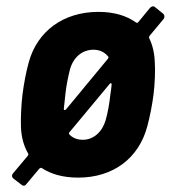

<svg xmlns="http://www.w3.org/2000/svg" viewBox="-20 -560 546 614"><path d="M458 -445 503 -499C507 -505 507 -511 502 -516L476 -537C471 -542 464 -540 459 -534L422 -489C420 -487 418 -486 415 -488C385 -510 344 -522 295 -522C181 -522 99 -459 72 -361C64 -333 56 -291 52 -258C48 -226 46 -184 47 -155C48 -122 56 -93 70 -69C71 -67 71 -65 69 -62L22 -6C17 0 17 6 23 11L49 31C55 36 61 34 65 28L106 -21C109 -23 111 -24 113 -23C143 -3 182 8 230 8C342 8 424 -54 451 -156C459 -185 467 -226 471 -258C475 -291 477 -333 475 -361C474 -390 468 -416 457 -438C456 -441 457 -443 458 -445ZM189 -258C192 -287 198 -315 204 -339C215 -377 243 -401 279 -401C299 -401 315 -393 326 -379C328 -377 327 -375 325 -372L191 -210C187 -207 184 -207 184 -212C186 -226 187 -242 189 -258ZM318 -176C307 -138 279 -113 245 -113C227 -113 212 -119 202 -130C200 -132 200 -135 202 -137L331 -292C334 -295 337 -295 337 -290C336 -280 335 -269 333 -258C330 -230 325 -201 318 -176Z"/></svg>

Font: Barlow Semi Condensed
Style: Bold Italic
Weight: 700
Width: 4
Italic angle: -7°
Designer: Jeremy Tribby
Foundry: Tribby Type
Version: Version 1.422;hotconv 1.0.109;makeotfexe 2.5.65596